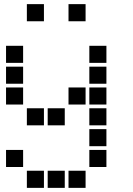

<svg xmlns="http://www.w3.org/2000/svg" viewBox="-20 -711 640 922"><path d="M110 -691Q109 -691 109 -691Q109 -691 109 -690V-610Q109 -609 109 -609Q109 -609 110 -609H190Q191 -609 191 -609Q191 -609 191 -610V-690Q191 -691 191 -691Q191 -691 190 -691ZM310 -691Q309 -691 309 -691Q309 -691 309 -690V-610Q309 -609 309 -609Q309 -609 310 -609H390Q391 -609 391 -609Q391 -609 391 -610V-690Q391 -691 391 -691Q391 -691 390 -691ZM10 -491Q9 -491 9 -491Q9 -491 9 -490V-410Q9 -409 9 -409Q9 -409 10 -409H90Q91 -409 91 -409Q91 -409 91 -410V-490Q91 -491 91 -491Q91 -491 90 -491ZM410 -491Q409 -491 409 -491Q409 -491 409 -490V-410Q409 -409 409 -409Q409 -409 410 -409H490Q491 -409 491 -409Q491 -409 491 -410V-490Q491 -491 491 -491Q491 -491 490 -491ZM10 -391Q9 -391 9 -391Q9 -391 9 -390V-310Q9 -309 9 -309Q9 -309 10 -309H90Q91 -309 91 -309Q91 -309 91 -310V-390Q91 -391 91 -391Q91 -391 90 -391ZM410 -391Q409 -391 409 -391Q409 -391 409 -390V-310Q409 -309 409 -309Q409 -309 410 -309H490Q491 -309 491 -309Q491 -309 491 -310V-390Q491 -391 491 -391Q491 -391 490 -391ZM10 -291Q9 -291 9 -291Q9 -291 9 -290V-210Q9 -209 9 -209Q9 -209 10 -209H90Q91 -209 91 -209Q91 -209 91 -210V-290Q91 -291 91 -291Q91 -291 90 -291ZM310 -291Q309 -291 309 -291Q309 -291 309 -290V-210Q309 -209 309 -209Q309 -209 310 -209H390Q391 -209 391 -209Q391 -209 391 -210V-290Q391 -291 391 -291Q391 -291 390 -291ZM410 -291Q409 -291 409 -291Q409 -291 409 -290V-210Q409 -209 409 -209Q409 -209 410 -209H490Q491 -209 491 -209Q491 -209 491 -210V-290Q491 -291 491 -291Q491 -291 490 -291ZM110 -191Q109 -191 109 -191Q109 -191 109 -190V-110Q109 -109 109 -109Q109 -109 110 -109H190Q191 -109 191 -109Q191 -109 191 -110V-190Q191 -191 191 -191Q191 -191 190 -191ZM210 -191Q209 -191 209 -191Q209 -191 209 -190V-110Q209 -109 209 -109Q209 -109 210 -109H290Q291 -109 291 -109Q291 -109 291 -110V-190Q291 -191 291 -191Q291 -191 290 -191ZM410 -191Q409 -191 409 -191Q409 -191 409 -190V-110Q409 -109 409 -109Q409 -109 410 -109H490Q491 -109 491 -109Q491 -109 491 -110V-190Q491 -191 491 -191Q491 -191 490 -191ZM410 -91Q409 -91 409 -91Q409 -91 409 -90V-10Q409 -9 409 -9Q409 -9 410 -9H490Q491 -9 491 -9Q491 -9 491 -10V-90Q491 -91 491 -91Q491 -91 490 -91ZM10 9Q9 9 9 9Q9 9 9 10V90Q9 91 9 91Q9 91 10 91H90Q91 91 91 91Q91 91 91 90V10Q91 9 91 9Q91 9 90 9ZM410 9Q409 9 409 9Q409 9 409 10V90Q409 91 409 91Q409 91 410 91H490Q491 91 491 91Q491 91 491 90V10Q491 9 491 9Q491 9 490 9ZM110 109Q109 109 109 109Q109 109 109 110V190Q109 191 109 191Q109 191 110 191H190Q191 191 191 191Q191 191 191 190V110Q191 109 191 109Q191 109 190 109ZM210 109Q209 109 209 109Q209 109 209 110V190Q209 191 209 191Q209 191 210 191H290Q291 191 291 191Q291 191 291 190V110Q291 109 291 109Q291 109 290 109ZM310 109Q309 109 309 109Q309 109 309 110V190Q309 191 309 191Q309 191 310 191H390Q391 191 391 191Q391 191 391 190V110Q391 109 391 109Q391 109 390 109Z"/></svg>

Font: Doto Black ExtraBold
Style: Regular
Weight: 800
Monospace: yes
Version: Version 1.000